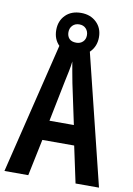

<svg xmlns="http://www.w3.org/2000/svg" viewBox="-95 -984 686 992"><g transform="rotate(10 248.0 -487.5)"><path d="M373 -51 332 -243H165L125 -51H0L174 -765H320L496 -51ZM267 -559Q260 -593 256 -618Q252 -643 247 -669Q245 -646 238.5 -615.5Q232 -585 227 -561L184 -347H312ZM249 -706Q198 -706 167.5 -736.5Q137 -767 137 -815Q137 -863 167.5 -893.5Q198 -924 249 -924Q298 -924 329.5 -894Q361 -864 361 -816Q361 -769 330.5 -737.5Q300 -706 249 -706ZM250 -768Q271 -768 284.5 -781Q298 -794 298 -815Q298 -836 285 -850Q272 -864 250 -864Q228 -864 214.5 -850Q201 -836 201 -815Q201 -794 213 -781Q225 -768 250 -768Z"/></g></svg>

Font: Noto Sans Tamil UI ExtraCondensed SemiBold
Style: Regular
Weight: 600
Width: 2
Designer: Jelle Bosma - Monotype Design Team
Foundry: Monotype Imaging Inc.
Version: Version 2.004; ttfautohint (v1.8.4.7-5d5b)